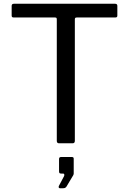

<svg xmlns="http://www.w3.org/2000/svg" viewBox="-20 -762 685 1021"><path d="M42 -731Q42 -742 54 -742H592Q604 -742 604 -731V-679Q604 -673 601 -671Q598 -669 592 -669H389Q383 -669 380.5 -667Q378 -665 378 -659V-13Q378 0 366 0H294Q282 0 282 -13V-658Q282 -665 280 -667Q278 -669 272 -669H54Q48 -669 45 -671Q42 -673 42 -679ZM299 239Q294 239 292.5 235.5Q291 232 293 227L320 176Q322 173 322 168Q322 161 315 161H306Q299 161 296.5 158.5Q294 156 294 149V84Q294 73 304 73H363Q372 73 372 82V161Q372 164 371 166Q370 168 370 169L333 231Q329 236 325 237.5Q321 239 314 239Z"/></svg>

Font: Libre Franklin
Style: Regular
Weight: 400
Designer: Pablo Impallari, Rodrigo Fuenzalida
Foundry: Impallari Type
Version: Version 1.001; ttfautohint (v1.4.1)